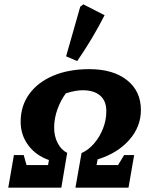

<svg xmlns="http://www.w3.org/2000/svg" viewBox="-20 -863 710 883"><path d="M18 0 44 -150H89L102 -104H201L205 -127Q145 -148 110 -195Q75 -242 75 -303Q75 -376 114.5 -430.5Q154 -485 225 -515Q296 -545 391 -545Q500 -545 564 -494.5Q628 -444 628 -357Q628 -280 574 -219Q520 -158 429 -130L424 -104H523L551 -150H597L571 0H327L355 -159Q388 -174 413.5 -204Q439 -234 454 -272.5Q469 -311 469 -352Q469 -399 440.5 -423.5Q412 -448 360 -448Q329 -448 283 -434Q259 -402 244 -360Q229 -318 229 -276Q229 -236 245.5 -204.5Q262 -173 289 -160L262 0ZM335 -582 284 -604 349 -832 363 -843 461 -793Q406 -685 335 -582Z"/></svg>

Font: Piazzolla SC
Style: Bold Italic
Weight: 700
Italic angle: -11.3°
Designer: Juan Pablo del Peral
Foundry: Huerta Tipografica
Version: Version 1.330